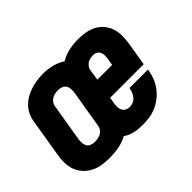

<svg xmlns="http://www.w3.org/2000/svg" viewBox="-109 -745 967 967"><g transform="rotate(-45 375.0 -261.0)"><path d="M205 8Q178 8 151.5 4Q125 0 102 -11.5Q79 -23 61.5 -41.5Q44 -60 35 -83.5Q26 -107 25 -134Q24 -161 29 -188L63 -393Q66 -414 75.5 -434.5Q85 -455 101 -471.5Q117 -488 137.5 -499.5Q158 -511 179.5 -517.5Q201 -524 222.5 -527Q244 -530 266 -530Q299 -530 330 -522Q361 -514 387 -497Q401 -506 417 -512Q433 -518 449 -521.5Q465 -525 481.5 -526.5Q498 -528 514 -528Q540 -528 565.5 -523.5Q591 -519 613 -507.5Q635 -496 651 -477Q667 -458 675 -434.5Q683 -411 683 -385Q683 -359 679 -332L658 -205H419L413 -170Q411 -157 411.5 -145Q412 -133 417.5 -123Q423 -113 433.5 -107.5Q444 -102 456 -102Q469 -102 481 -107Q493 -112 501.5 -122Q510 -132 515 -144Q520 -156 522 -168Q522 -169 522 -170Q522 -171 522 -171H654Q654 -169 653.5 -167Q653 -165 653 -163Q649 -138 639.5 -115Q630 -92 614.5 -71.5Q599 -51 578.5 -35Q558 -19 534.5 -9Q511 1 486.5 4.5Q462 8 438 8Q409 8 381 2Q353 -4 331 -20Q302 -4 269.5 2Q237 8 205 8ZM438 -315H543L549 -350Q551 -362 551 -374Q551 -386 546.5 -396Q542 -406 532.5 -412Q523 -418 511 -418Q501 -418 490.5 -416Q480 -414 471 -408.5Q462 -403 455.5 -394Q449 -385 447 -375ZM208 -102Q218 -102 229 -104Q240 -106 250 -111Q260 -116 267 -125.5Q274 -135 276 -145L310 -350Q312 -363 311 -376Q310 -389 303.5 -399Q297 -409 285 -413.5Q273 -418 260 -418Q250 -418 239 -416Q228 -414 218.5 -408.5Q209 -403 202 -394Q195 -385 193 -375L159 -170Q157 -157 158 -144Q159 -131 165 -121Q171 -111 183 -106.5Q195 -102 208 -102Z"/></g></svg>

Font: Iosevka Etoile XBdObl
Style: Regular
Weight: 800
Italic angle: -9°
Designer: Belleve Invis
Foundry: Belleve Invis
Version: Version 15.5.2; ttfautohint (v1.8.4)